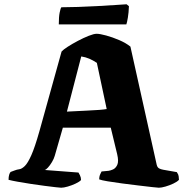

<svg xmlns="http://www.w3.org/2000/svg" viewBox="-20 -878 872 898"><path d="M266 0Q261 0 239.5 -2.5Q218 -5 187 -9Q156 -13 123.5 -18Q91 -23 63 -28Q35 -33 20 -37Q20 -51 23 -61Q26 -71 30 -74L49 -81Q59 -85 70.5 -86.5Q82 -88 96 -101.5Q110 -115 126.5 -152Q143 -189 164 -263L268 -637Q276 -646 297 -659.5Q318 -673 344.5 -687Q371 -701 395 -710.5Q419 -720 432 -720Q447 -720 476.5 -712Q506 -704 537.5 -690.5Q569 -677 590 -660L713 -107Q716 -95 724 -90.5Q732 -86 744 -84L807 -73Q811 -66 813.5 -61.5Q816 -57 817 -37Q809 -28 791 -19.5Q773 -11 754 -5.5Q735 0 723 0Q718 0 691.5 -3Q665 -6 627.5 -10.5Q590 -15 551.5 -20Q513 -25 483.5 -30Q454 -35 444 -39Q444 -54 449.5 -64.5Q455 -75 455 -76L487 -79Q496 -80 508.5 -85.5Q521 -91 528.5 -107Q536 -123 528 -157L498 -281H274L236 -149Q232 -135 223 -120Q214 -105 204.5 -94.5Q195 -84 189 -83L347 -71Q349 -68 354 -58Q359 -48 359 -36Q352 -28 334 -19.5Q316 -11 297 -5.5Q278 0 266 0ZM293 -356Q347 -359 384 -360.5Q421 -362 444.5 -364Q468 -366 479 -368L433 -584Q415 -596 397.5 -603.5Q380 -611 360 -614ZM255 -764Q255 -799 259 -819Q263 -839 267 -844Q300 -844 344.5 -845.5Q389 -847 435 -849.5Q481 -852 518 -854.5Q555 -857 572 -858L583 -849Q582 -819 578 -795.5Q574 -772 571 -764Z"/></svg>

Font: Texturina 12pt Black
Style: Regular
Weight: 900
Designer: Guillermo Torres Carreño
Foundry: Omnibus-Type
Version: Version 1.002